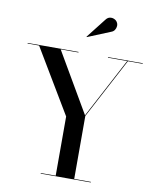

<svg xmlns="http://www.w3.org/2000/svg" viewBox="-103 -1061 921 1139"><g transform="rotate(10 357.5 -491.5)"><path d="M221.5 0V-3.5H311.5V-360L80.5 -746.5H11V-750H317.5V-746.5H210.5L420.5 -386.5L611 -746.5H495V-750H704.5V-746.5H615.5L423 -383V-3.5H523.5V0ZM350 -845 348.5 -847.5 440.5 -965Q451.5 -980 465.5 -982.5Q479.5 -985 492 -979.2Q504.5 -973.5 510 -963.5Q516.5 -953.5 515.8 -940.5Q515 -927.5 508 -916.8Q501 -906 488 -901.5Z"/></g></svg>

Font: Bodoni Moda 48pt Medium
Style: Regular
Weight: 500
Designer: Owen Earl
Foundry: indestructible type
Version: Version 2.005